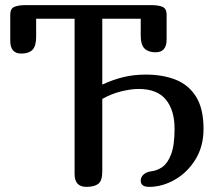

<svg xmlns="http://www.w3.org/2000/svg" viewBox="-20 -729 874 749"><path d="M521 -382Q491 -382 452.5 -372.5Q414 -363 379 -343V-60Q379 -24 363.5 -12Q348 0 317 0Q271 0 271 -50V-656H121V-585Q121 -549 106.5 -534.5Q92 -520 63 -520Q20 -520 20 -570V-672Q20 -695 35.5 -702Q51 -709 80 -709H570Q599 -709 614.5 -702Q630 -695 630 -672V-575Q630 -525 587 -525Q559 -525 544 -539.5Q529 -554 529 -590V-656H379V-399Q420 -418 460.5 -428Q501 -438 549 -438Q615 -438 665.5 -418Q716 -398 745 -351.5Q774 -305 774 -226Q774 -158 742.5 -107Q711 -56 662 -28Q613 0 562 0Q529 0 529 -24Q529 -39 541 -49Q553 -59 572 -61Q594 -64 614 -78Q634 -92 647.5 -127Q661 -162 661 -227Q661 -299 627 -340.5Q593 -382 521 -382Z"/></svg>

Font: Marmelad
Style: Regular
Weight: 400
Designer: Manvel Shmavonyan
Foundry: Cyreal
Version: Version 1.110; ttfautohint (v1.8.4.7-5d5b)